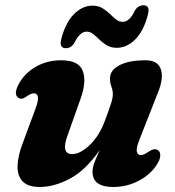

<svg xmlns="http://www.w3.org/2000/svg" viewBox="-20 -714 680 747"><path d="M593.5 -130.5Q603 -125 603.5 -110.8Q604 -96.5 593 -78Q568.5 -37 521.8 -11.8Q475 13.5 420 13.5Q340 13.5 340 -46Q340 -63.5 348.5 -84.8Q357 -106 368.5 -131Q313 -51 251.8 -18.8Q190.5 13.5 135 13.5Q89 13.5 68.2 -8.2Q47.5 -30 48.2 -67.8Q49 -105.5 67.5 -154.5L118 -291Q130 -323 127.5 -337Q125 -351 112 -351Q100.5 -351 83 -338.5Q64.5 -324.5 51.5 -333.5Q31.5 -346.5 52.5 -386Q74.5 -428 118.5 -453.8Q162.5 -479.5 218.5 -479.5Q286.5 -479.5 302 -438Q317.5 -396.5 293.5 -330L243 -187.5Q216 -114.5 260.5 -114.5Q292.5 -114.5 330.2 -150.8Q368 -187 391 -252Q405.5 -291 412.2 -312Q419 -333 419 -347Q419 -362.5 413.5 -376.8Q408 -391 408 -409Q408 -441 444.8 -460.2Q481.5 -479.5 546.5 -479.5Q594.5 -479.5 606 -444Q617.5 -408.5 593 -350L524.5 -176Q509.5 -139 512.2 -124.8Q515 -110.5 528.5 -110.5Q539.5 -110.5 559 -124.5Q580 -138.5 593.5 -130.5ZM434.5 -528Q412 -528 396 -537.5Q380 -547 367.2 -559.5Q354.5 -572 342.5 -581.5Q330.5 -591 317 -591Q290.5 -591 269 -546.5Q256.5 -526.5 236 -526.5Q208.5 -526.5 219 -564.5Q235.5 -627 268.2 -659.5Q301 -692 339.5 -692Q362 -692 378 -682.5Q394 -673 406.8 -660.5Q419.5 -648 431.5 -638.5Q443.5 -629 457 -629Q484.5 -629 505 -673.5Q517.5 -693.5 538.5 -693.5Q565.5 -693.5 555 -655.5Q538.5 -592.5 505.8 -560.2Q473 -528 434.5 -528Z"/></svg>

Font: Fraunces 9pt S050
Style: Bold Italic
Weight: 700
Italic angle: -16°
Version: Version 1.000; ttfautohint (v1.8.3)